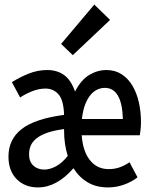

<svg xmlns="http://www.w3.org/2000/svg" viewBox="-20 -807 640 839"><path d="M146 12Q89 12 53 -24Q17 -60 17 -123Q17 -198 74.5 -243Q132 -288 260 -305Q258 -370 235.5 -395Q213 -420 179 -420Q150 -420 121 -408.5Q92 -397 68 -381L32 -448Q65 -469 104.5 -485Q144 -501 187 -501Q229 -501 259.5 -479.5Q290 -458 308 -407Q334 -458 370 -479.5Q406 -501 445 -501Q483 -501 511.5 -482.5Q540 -464 558.5 -433Q577 -402 586.5 -361Q596 -320 596 -274Q596 -258 594.5 -243Q593 -228 591 -216H337Q342 -146 373 -107Q404 -68 455 -68Q481 -68 503.5 -76Q526 -84 546 -98L581 -32Q555 -12 521.5 0Q488 12 452 12Q401 12 363.5 -10Q326 -32 301 -72Q228 12 146 12ZM174 -66Q198 -66 225 -80.5Q252 -95 276 -126Q268 -151 264 -178.5Q260 -206 260 -237V-243Q215 -237 185.5 -226.5Q156 -216 138.5 -201.5Q121 -187 114 -170Q107 -153 107 -133Q107 -101 125.5 -83.5Q144 -66 174 -66ZM438 -423Q421 -423 405 -415.5Q389 -408 375.5 -392Q362 -376 352 -350Q342 -324 338 -287H517Q513 -423 438 -423ZM298 -566 247 -615 392 -787 461 -720Z"/></svg>

Font: Source Code Pro Medium
Style: Regular
Weight: 500
Monospace: yes
Designer: Paul D. Hunt, Teo Tuominen
Foundry: Adobe Systems Incorporated
Version: Version 2.030;PS 1.000;hotconv 16.6.51;makeotf.lib2.5.65220